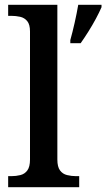

<svg xmlns="http://www.w3.org/2000/svg" viewBox="-20 -780 443 800"><path d="M14 0V-46H27Q47 -46 65 -50.5Q83 -55 94 -70Q105 -85 105 -115V-649Q105 -678 93.5 -692Q82 -706 64 -710Q46 -714 27 -714H14V-760H219V-115Q219 -85 230 -70Q241 -55 259.5 -50.5Q278 -46 297 -46H310V0ZM273 -613Q282 -645 291 -685Q300 -725 306 -760H403V-750Q394 -729 379.5 -702Q365 -675 348 -648Q331 -621 316 -600H273Z"/></svg>

Font: Noto Nastaliq Urdu Medium
Style: Regular
Weight: 500
Designer: Monotype Design Team (Patrick Giasson: type design, Kamal Mansour: OpenType code, Glenda Bellarosa). Updated by Simon Co
Foundry: Monotype Imaging Inc., Simon Cozens
Version: Version 3.007